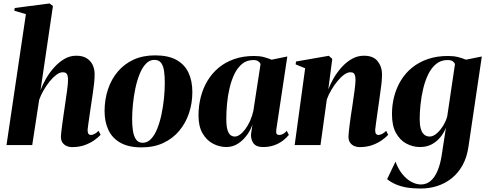

<svg xmlns="http://www.w3.org/2000/svg" viewBox="-20 -837 2810 1108"><path d="M394 12Q380 12 365.5 6Q351 0 341.2 -13.2Q331.5 -26.5 331.5 -48.5Q331.5 -57.5 333.8 -77Q336 -96.5 339.5 -121.5Q343 -146.5 346.5 -172.2Q350 -198 353.5 -219.5Q357 -245 360.5 -268.5Q364 -292 366.8 -312.2Q369.5 -332.5 371 -348.2Q372.5 -364 372.5 -373Q372.5 -388.5 370.2 -399Q368 -409.5 361.2 -414.8Q354.5 -420 342 -420Q324.5 -420 305 -405.2Q285.5 -390.5 266.5 -367Q247.5 -343.5 231.5 -315.8Q215.5 -288 206 -261L166 0H17.5L129.5 -755.5L62.5 -775L65 -791L266 -817L285.5 -802.5L214 -317Q226 -349.5 246 -384Q266 -418.5 292.8 -448.2Q319.5 -478 351.5 -496.8Q383.5 -515.5 420 -515.5Q457 -515.5 480.2 -500.8Q503.5 -486 514.8 -462Q526 -438 526 -409.5Q526 -382.5 523 -355.2Q520 -328 515.8 -300.2Q511.5 -272.5 507.5 -244Q504.5 -224 501.2 -202Q498 -180 495 -158.2Q492 -136.5 489.2 -118Q486.5 -99.5 485.5 -87.5Q485.5 -70 491 -64Q496.5 -58 504 -58Q512.5 -58 524.2 -63.5Q536 -69 549 -82L560.5 -59Q548 -45 525.5 -28.8Q503 -12.5 470.5 -0.2Q438 12 394 12Z M875 -517.5Q950.5 -517.5 997.8 -491.5Q1045 -465.5 1067.5 -418.2Q1090 -371 1090 -306Q1090 -242 1070.8 -184.2Q1051.5 -126.5 1014.2 -82Q977 -37.5 922.5 -12Q868 13.5 797 13.5Q722.5 13.5 675.2 -13Q628 -39.5 605.8 -86.5Q583.5 -133.5 583.5 -195.5Q583.5 -262 602.8 -320.5Q622 -379 659.5 -423.5Q697 -468 751 -492.8Q805 -517.5 875 -517.5ZM870.5 -491.5Q843 -491.5 821.8 -469Q800.5 -446.5 785.5 -409Q770.5 -371.5 761 -326.2Q751.5 -281 747 -234.2Q742.5 -187.5 742.5 -147.5Q742.5 -113 747.2 -82Q752 -51 765.2 -32Q778.5 -13 803.5 -13Q831 -13 852.2 -35.8Q873.5 -58.5 888.2 -96.2Q903 -134 912.5 -179.8Q922 -225.5 926.5 -272Q931 -318.5 931 -358.5Q931 -395 927 -425.2Q923 -455.5 910.2 -473.5Q897.5 -491.5 870.5 -491.5Z M1574.5 -89.5Q1572 -70.5 1576.8 -64.2Q1581.5 -58 1590.5 -58Q1601.5 -58 1612.5 -63.5Q1623.5 -69 1635 -82L1647 -58.5Q1633 -41 1611.5 -24.8Q1590 -8.5 1561.8 1.5Q1533.5 11.5 1498.5 11.5Q1455.5 11.5 1440.2 -13.8Q1425 -39 1429.5 -69.5L1437 -119Q1427.5 -89.5 1406.5 -59.5Q1385.5 -29.5 1354.8 -9Q1324 11.5 1286.5 11.5Q1246 11.5 1209 -8Q1172 -27.5 1148.8 -67.8Q1125.5 -108 1125.5 -170Q1125.5 -225.5 1138.5 -276.5Q1151.5 -327.5 1177.2 -370.5Q1203 -413.5 1241.5 -445.8Q1280 -478 1331.5 -496Q1383 -514 1446.5 -514Q1477.5 -514 1501.8 -507.8Q1526 -501.5 1547.5 -492.5L1638 -511ZM1483.5 -466.5Q1481.5 -475 1471.2 -482.8Q1461 -490.5 1442.5 -490.5Q1404.5 -490.5 1377.8 -468.8Q1351 -447 1333.2 -410.5Q1315.5 -374 1305 -329.5Q1294.5 -285 1290.2 -238.8Q1286 -192.5 1286 -152Q1286 -109 1292.8 -87Q1299.5 -65 1310.8 -57Q1322 -49 1334.5 -49Q1349.5 -49 1365.2 -60.5Q1381 -72 1396 -92.2Q1411 -112.5 1423 -139.2Q1435 -166 1442 -197Z M1874.5 -321Q1886.5 -353 1906.2 -387Q1926 -421 1952.8 -450.2Q1979.5 -479.5 2011.5 -497.5Q2043.5 -515.5 2080.5 -515.5Q2134 -515.5 2159.2 -484Q2184.5 -452.5 2184.5 -409.5Q2184.5 -382.5 2181.5 -355.2Q2178.5 -328 2174.2 -300.2Q2170 -272.5 2166.5 -244Q2163 -218 2158.5 -187.8Q2154 -157.5 2150.5 -130.8Q2147 -104 2145 -87.5Q2145 -70 2150.5 -64Q2156 -58 2163.5 -58Q2172 -58 2183.8 -63.5Q2195.5 -69 2208.5 -82L2220 -59Q2207.5 -45 2185 -28.8Q2162.5 -12.5 2130 -0.2Q2097.5 12 2053.5 12Q2039.5 12 2025 6Q2010.5 0 2000.8 -13.2Q1991 -26.5 1991 -48.5Q1991 -57.5 1993 -77Q1995 -96.5 1998.2 -121.5Q2001.5 -146.5 2005.2 -172.2Q2009 -198 2012.5 -219.5Q2016 -245 2019.5 -268.5Q2023 -292 2025.8 -312.2Q2028.5 -332.5 2030 -348.2Q2031.5 -364 2031.5 -373Q2031.5 -388.5 2029.2 -399Q2027 -409.5 2020.8 -414.8Q2014.5 -420 2002 -420Q1985 -420 1965.5 -405.8Q1946 -391.5 1927 -368.2Q1908 -345 1891.8 -317.5Q1875.5 -290 1866 -263L1829.5 0H1680.5L1741 -443L1686 -465.5L1688.5 -482L1877.5 -515L1897.5 -497Z M2683.5 9Q2674.5 71.5 2649 117Q2623.5 162.5 2586 192.2Q2548.5 222 2503 236.5Q2457.5 251 2408 251Q2362 251 2326.2 244.8Q2290.5 238.5 2263.2 226.5Q2236 214.5 2214 197L2262.5 95.5Q2276.5 135.5 2299.8 165.2Q2323 195 2351.8 211.2Q2380.5 227.5 2409 227.5Q2441.5 227.5 2465.2 207Q2489 186.5 2505 148.5Q2521 110.5 2529 59L2553.5 -100.5Q2542.5 -72 2522.2 -46.5Q2502 -21 2472.8 -4.8Q2443.5 11.5 2403.5 11.5Q2363 11.5 2325.8 -8Q2288.5 -27.5 2265.2 -69.5Q2242 -111.5 2242 -178.5Q2242 -232.5 2255.2 -282.2Q2268.5 -332 2294.5 -374.2Q2320.5 -416.5 2359.5 -447.8Q2398.5 -479 2450 -496.5Q2501.5 -514 2565 -514Q2597.5 -514 2622.8 -507.8Q2648 -501.5 2669 -492.5L2760.5 -511ZM2605.5 -466.5Q2603 -475.5 2593.2 -483Q2583.5 -490.5 2562 -490.5Q2524.5 -490.5 2497 -468Q2469.5 -445.5 2451.2 -408Q2433 -370.5 2422.2 -325.2Q2411.5 -280 2406.8 -234.5Q2402 -189 2402 -151Q2402 -119 2407 -99Q2412 -79 2420.5 -68Q2429 -57 2439 -53Q2449 -49 2459 -49Q2480 -49 2501 -67.5Q2522 -86 2538.2 -113Q2554.5 -140 2561 -166Z"/></svg>

Font: Merriweather 144pt ExtraBold
Style: Italic
Weight: 800
Italic angle: -7.8°
Version: Version 2.101